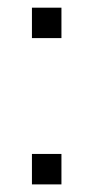

<svg xmlns="http://www.w3.org/2000/svg" viewBox="-20 -485 267 505"><path d="M141.6 -80.1V0H64V-80.1ZM141.6 -464.8V-384.8H64V-464.8Z"/></svg>

Font: Yantramanav
Style: Regular
Weight: 400
Version: Version 1.000;PS 1.0;hotconv 1.0.72;makeotf.lib2.5.5900; ttf